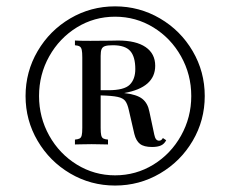

<svg xmlns="http://www.w3.org/2000/svg" viewBox="-20 -802 718 598"><path d="M617.7 -502.9Q617.7 -427.2 580.1 -363.3Q542.5 -299.3 478.3 -261.7Q414.1 -224.1 338.4 -224.1Q262.7 -224.1 198.7 -261.7Q134.8 -299.3 97.2 -363.3Q59.6 -427.2 59.6 -502.9Q59.6 -578.6 97.2 -642.8Q134.8 -707 198.7 -744.6Q262.7 -782.2 338.4 -782.2Q414.1 -782.2 478.3 -744.6Q542.5 -707 580.1 -642.8Q617.7 -578.6 617.7 -502.9ZM575.7 -502.9Q575.7 -569.8 543.9 -626.5Q512.2 -683.1 457.8 -716.6Q403.3 -750 338.4 -750Q273.4 -750 219.2 -716.6Q165 -683.1 133.3 -626.5Q101.6 -569.8 101.6 -502.9Q101.6 -436.5 133.3 -379.6Q165 -322.8 219.5 -289.3Q273.9 -255.9 338.4 -255.9Q403.3 -255.9 457.8 -289.3Q512.2 -322.8 543.9 -379.6Q575.7 -436.5 575.7 -502.9ZM487.3 -372.1 497.6 -365.2Q491.7 -353.5 481.2 -348.9Q470.7 -344.2 453.6 -344.2Q428.2 -344.2 416 -353.8Q403.8 -363.3 398.4 -384.8L381.3 -459Q377 -478.5 370.1 -487.5Q363.3 -496.6 346.4 -500.2Q329.6 -503.9 293.5 -504.9V-403.8Q293.5 -388.2 295.2 -380.9Q296.9 -373.5 301.5 -370.8Q306.2 -368.2 316.4 -367.2V-352.1Q303.2 -352.1 295.4 -352.5L265.6 -353L232.4 -352.5Q225.1 -352.1 213.4 -352.1V-367.2Q223.6 -368.2 228.3 -370.8Q232.9 -373.5 234.6 -380.9Q236.3 -388.2 236.3 -403.8V-623Q236.3 -639.2 234.6 -646.7Q232.9 -654.3 228.3 -657.2Q223.6 -660.2 213.4 -661.1V-675.8Q225.6 -674.8 261.7 -674.8L323.2 -675.3Q333.5 -675.8 347.7 -675.8Q403.8 -675.8 433.6 -655.3Q463.4 -634.8 463.4 -597.2Q463.4 -529.3 366.7 -512.2Q406.2 -507.8 423.3 -494.1Q440.4 -480.5 445.3 -454.1L457.5 -397Q458.5 -393.1 460.4 -383.1Q462.4 -373 466.1 -368.4Q469.7 -363.8 475.6 -363.8Q482.9 -363.8 487.3 -372.1ZM293.5 -627.9V-521H317.4Q366.7 -521 384 -538.1Q401.4 -555.2 401.4 -586.9Q401.4 -625.5 385.5 -643.3Q369.6 -661.1 331.5 -661.1Q314.9 -661.1 307.1 -658.4Q299.3 -655.8 296.4 -648.9Q293.5 -642.1 293.5 -627.9Z"/></svg>

Font: TypoPRO Playfair Display SC
Style: Regular
Weight: 400
Designer: Claus Eggers Sørensen
Foundry: Claus Eggers Sørensen
Version: Version 1.004;PS 001.004;hotconv 1.0.70;makeotf.lib2.5.58329